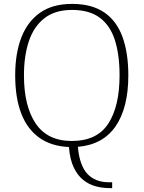

<svg xmlns="http://www.w3.org/2000/svg" viewBox="-20 -745 738 986"><path d="M542 221Q507 221 472.5 212Q438 203 408.5 180Q379 157 359 115.5Q339 74 334 10Q243 6 181.5 -38Q120 -82 89 -162.5Q58 -243 58 -359Q58 -470 89.5 -552Q121 -634 185.5 -679.5Q250 -725 350 -725Q451 -725 515 -681.5Q579 -638 609 -555.5Q639 -473 639 -358Q639 -192 574 -97Q509 -2 380 9Q384 56 396 90.5Q408 125 428 147Q448 169 476 180Q504 191 540 191H556V221ZM349 -21Q478 -21 536 -110Q594 -199 594 -358Q594 -464 570 -539Q546 -614 492.5 -654Q439 -694 350 -694Q262 -694 207.5 -651Q153 -608 128 -532.5Q103 -457 103 -358Q103 -200 163.5 -110.5Q224 -21 349 -21Z"/></svg>

Font: Noto Serif Hentaigana ExtraLight
Style: Regular
Weight: 200
Designer: Kazuhiro Yamada
Foundry: nipponia
Version: Version 1.000